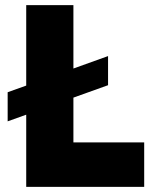

<svg xmlns="http://www.w3.org/2000/svg" viewBox="-20 -727 624 747"><path d="M82 -280.8 9.8 -254.9V-368.2L82 -394V-707H265.6V-460.4L400.4 -508.8V-395.5L265.6 -347.2V-172.9H541V0H82Z"/></svg>

Font: Wanted Sans Black
Style: Regular
Weight: 900
Designer: Original Design by Kil Hyung-jin and Kang Hanbin, Wanted Lab, Inc; Hangeul from Source Han Sans by Jang Soo-young and Ka
Foundry: Wanted Lab, Inc.
Version: Version 1.003